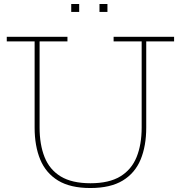

<svg xmlns="http://www.w3.org/2000/svg" viewBox="-20 -937 909 965"><path d="M551 -752H855V-729H715V-296Q715 -203.5 686.8 -135.2Q658.5 -67 596.8 -29.5Q535 8 434 8Q333.5 8 272 -29.5Q210.5 -67 182.2 -135.2Q154 -203.5 154 -296V-729H14V-752H319V-729H179V-296Q179 -210.5 204 -147.5Q229 -84.5 285.2 -50.2Q341.5 -16 435 -16Q528 -16 584.5 -50.2Q641 -84.5 666.5 -147.5Q692 -210.5 692 -296V-729H551ZM338 -917H378V-877H338ZM480 -917H520V-877H480Z"/></svg>

Font: Hepta Slab ExtraLight ExtraLight
Style: Regular
Weight: 250
Version: Version 1.102